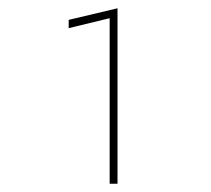

<svg xmlns="http://www.w3.org/2000/svg" viewBox="-20 -718 510 464"><path d="M146 -650V-670L264 -698V-274H245V-674Z"/></svg>

Font: Jost* Thin
Style: Regular
Weight: 200
Version: Version 3.7